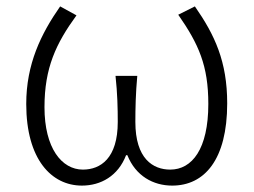

<svg xmlns="http://www.w3.org/2000/svg" viewBox="-20 -567 793 600"><path d="M236 13C295 13 349 -17 374 -82H378C404 -17 459 13 518 13C619 13 690 -68 690 -244C690 -375 651 -458 589 -547L537 -521C601 -429 631 -362 631 -242C631 -101 580 -37 512 -37C458 -37 403 -71 403 -186C403 -228 404 -275 409 -330H341C347 -275 348 -228 348 -186C348 -72 294 -37 239 -37C173 -37 119 -104 119 -232C119 -355 155 -431 219 -519L168 -547C108 -461 62 -367 62 -242C62 -69 141 13 236 13Z"/></svg>

Font: Noto Sans CJK Light
Style: Regular
Weight: 300
Designer: Ryoko NISHIZUKA (kana & ideographs); Paul D. Hunt (Latin, Greek & Cyrillic); Wenlong ZHANG (bopomofo); Sandoll Communica
Foundry: Adobe Systems Incorporated
Version: Version 1.000;PS 1;hotconv 1.0.78;makeotf.lib2.5.61930